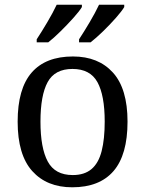

<svg xmlns="http://www.w3.org/2000/svg" viewBox="-20 -786 617 816"><path d="M287 10Q179 10 117 -59Q55 -128 55 -269Q55 -409 114.5 -477.5Q174 -546 290 -546Q398 -546 460 -477.5Q522 -409 522 -269Q522 -128 462.5 -59Q403 10 287 10ZM289 -42Q339 -42 369 -67.5Q399 -93 412 -144Q425 -195 425 -269Q425 -381 394 -437Q363 -493 288 -493Q213 -493 182.5 -437Q152 -381 152 -269Q152 -157 183 -99.5Q214 -42 289 -42ZM316 -619Q337 -651 361 -691.5Q385 -732 401 -766H508V-756Q498 -739 472.5 -710Q447 -681 417.5 -652.5Q388 -624 365 -606H316ZM136 -619Q157 -651 181 -691.5Q205 -732 221 -766H328V-756Q318 -739 292 -710Q266 -681 237 -652.5Q208 -624 185 -606H136Z"/></svg>

Font: Noto Serif Sinhala
Style: Regular
Weight: 400
Designer: Jelle Bosma - Monotype Design Team
Foundry: Monotype Imaging Inc.
Version: Version 2.006